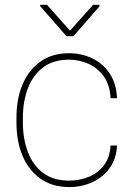

<svg xmlns="http://www.w3.org/2000/svg" viewBox="-20 -756 547 786"><path d="M263.2 -16.6Q304.7 -16.6 342 -31.5Q379.4 -46.4 404.5 -78.1Q429.7 -109.9 432.6 -160.2H459Q456.5 -106.4 429.2 -68.4Q401.9 -30.3 358.4 -10.3Q314.9 9.8 263.2 9.8Q194.8 9.8 146.5 -23.9Q98.1 -57.6 72.8 -117.2Q47.4 -176.8 47.4 -253.9V-274.4Q47.4 -352.1 72.8 -411.4Q98.1 -470.7 146.2 -504.4Q194.3 -538.1 262.2 -538.1Q313.5 -538.1 357.2 -517.3Q400.9 -496.6 428.7 -455.6Q456.5 -414.6 459 -354H432.6Q430.2 -406.7 406 -441.7Q381.8 -476.6 343.8 -494.1Q305.7 -511.7 262.2 -511.7Q197.8 -511.7 156 -479.7Q114.3 -447.8 94 -394Q73.7 -340.3 73.7 -274.4V-253.9Q73.7 -188 94 -134Q114.3 -80.1 156.2 -48.3Q198.2 -16.6 263.2 -16.6ZM172.4 -736.3 266.6 -630.4 361.3 -736.3H387.2V-730L280.8 -607.9H252L144.5 -731V-736.3Z"/></svg>

Font: Vazirmatn FD Thin
Style: Regular
Weight: 100
Designer: Saber Rastikerdar
Foundry: Saber Rastikerdar
Version: Version 33.003